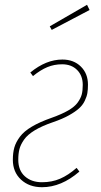

<svg xmlns="http://www.w3.org/2000/svg" viewBox="-20 -780 427 810"><path d="M347.2 -759.8 357.9 -737.8 198.2 -653.8 189.9 -668.9ZM243.2 -528.8Q291 -528.8 321 -499.3Q351.1 -469.7 351.1 -422.9Q351.1 -402.3 348.6 -387.5Q346.2 -372.6 337.6 -354.7Q329.1 -336.9 313.5 -322.8Q297.9 -308.6 270.8 -293.5Q243.7 -278.3 205.1 -265.1Q157.7 -249 127 -230.5Q96.2 -211.9 81.5 -190.9Q66.9 -169.9 62 -150.9Q57.1 -131.8 57.1 -106Q57.1 -61 85 -36.1Q112.8 -11.2 157.2 -11.2Q199.2 -11.2 233.6 -26.1Q268.1 -41 303.2 -71.8L314.9 -56.2Q238.8 9.8 157.2 9.8Q103 9.8 68.6 -22.2Q34.2 -54.2 34.2 -106Q34.2 -135.3 40.5 -157.7Q46.9 -180.2 64 -203.1Q81.1 -226.1 114.5 -245.8Q147.9 -265.6 198.2 -283.2Q240.7 -298.3 267.8 -314Q294.9 -329.6 307.9 -347.7Q320.8 -365.7 325 -382.1Q329.1 -398.4 329.1 -421.9Q329.1 -460.9 305.2 -484.9Q281.2 -508.8 242.2 -508.8Q208.5 -508.8 179.7 -496.8Q150.9 -484.9 119.1 -459L107.9 -474.1Q174.3 -528.8 243.2 -528.8Z"/></svg>

Font: Fira Sans Compressed Thin
Style: Italic
Weight: 100
Width: 3
Italic angle: -8°
Designer: Carrois Corporate & Edenspiekermann AG
Foundry: Carrois Corporate GbR & Edenspiekermann AG
Version: Version 4.203;PS 004.203;hotconv 1.0.88;makeotf.lib2.5.64775